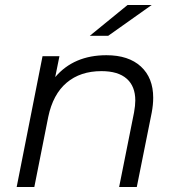

<svg xmlns="http://www.w3.org/2000/svg" viewBox="-20 -752 717 772"><path d="M596 -359Q596 -331 590 -299L530 0H459L519 -300Q524 -328 524 -348Q524 -405 489.5 -435.5Q455 -466 388 -466Q303 -466 248 -419.5Q193 -373 174 -282L118 0H47L151 -526H219L202 -442Q277 -530 408 -530Q497 -530 546.5 -484.5Q596 -439 596 -359ZM493 -732H590L415 -608H341Z"/></svg>

Font: Idrija
Style: Italic
Weight: 400
Italic angle: -11.3°
Designer: Julieta Ulanovsky
Foundry: Julieta Ulanovsky
Version: Version 7.200